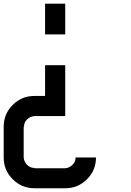

<svg xmlns="http://www.w3.org/2000/svg" viewBox="-20 -853 707 1040"><path d="M333.3 -833.3V-666.7H224.2V-833.3ZM333.3 58.3Q355 56.7 372.1 40.4Q389.2 24.2 389.2 0H500Q500 69.2 451.2 117.9Q402.5 166.7 333.3 166.7H166.7Q97.5 166.7 48.8 117.9Q0 69.2 0 0V-166.7Q0 -235.8 48.8 -284.6Q97.5 -333.3 166.7 -333.3H224.2V-500H333.3V-224.2H166.7Q144.2 -222.5 127.1 -206.7Q110 -190.8 110 -166.7H108.3V0Q110 22.5 126.2 39.6Q142.5 56.7 166.7 56.7V58.3Z"/></svg>

Font: 0xA000-Squareish-Mono
Style: Squareish-Mono-Bold
Weight: 700
Version: Version 0.1